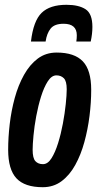

<svg xmlns="http://www.w3.org/2000/svg" viewBox="-20 -770 417 800"><path d="M158 10Q83 10 48.5 -27Q14 -64 14 -146Q14 -197 20.5 -253Q27 -309 41.5 -362Q56 -415 80 -458Q104 -501 137.5 -526Q171 -551 216 -551Q290 -551 325 -514.5Q360 -478 360 -396Q360 -343 353 -287Q346 -231 331.5 -178Q317 -125 293.5 -82.5Q270 -40 236.5 -15Q203 10 158 10ZM159 -86Q179 -86 194.5 -110.5Q210 -135 222 -173.5Q234 -212 242 -255Q250 -298 254 -336.5Q258 -375 258 -398Q258 -432 246 -444Q234 -456 215 -456Q195 -456 179 -431Q163 -406 151 -367.5Q139 -329 131 -286Q123 -243 119.5 -205Q116 -167 116 -146Q116 -111 127.5 -98.5Q139 -86 159 -86ZM257 -750Q308 -750 336.5 -731.5Q365 -713 365 -658Q365 -629 358 -597H298Q299 -604 299.5 -610Q300 -616 300 -623Q300 -671 245 -671Q207 -671 191 -651Q175 -631 170 -597H109Q119 -683 153.5 -716.5Q188 -750 257 -750Z"/></svg>

Font: Georama Condensed SemiBold
Style: Italic
Weight: 600
Width: 3
Italic angle: -9°
Designer: Jean-Baptiste Levee
Foundry: Production Type
Version: Version 1.000